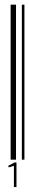

<svg xmlns="http://www.w3.org/2000/svg" viewBox="-20 -667 122 802"><path d="M24.4 0V-647.5H46.9V0ZM71.3 0V-647.5H82V0ZM38.1 25.4 16.6 32.2 14.6 25.4 41 11.7H48.8V114.3H38.1Z"/></svg>

Font: Libre Barcode EAN13 Text
Style: Regular
Weight: 400
Version: Version 1.008; ttfautohint (v1.8.3)